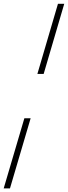

<svg xmlns="http://www.w3.org/2000/svg" viewBox="-43 -788 368 1040"><path d="M193.5 -387.5H159.5L271 -767.5H305ZM-23 232.5 89 -147.5H123L11 232.5Z"/></svg>

Font: Newsreader Caption ExtraLight
Style: Italic
Weight: 275
Italic angle: -17°
Designer: Hugues Gentile
Foundry: Production Type
Version: Version 1.001